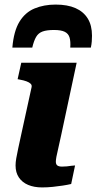

<svg xmlns="http://www.w3.org/2000/svg" viewBox="-20 -814 422 839"><path d="M223 -794Q172 -794 131 -777Q90 -760 65 -719Q40 -678 34 -606H121Q128 -636 138 -653Q148 -670 166.5 -676.5Q185 -683 216 -683Q247 -683 263 -675Q279 -667 284 -650Q289 -633 287 -606H377Q380 -620 381 -632.5Q382 -645 382 -658Q382 -703 363.5 -733Q345 -763 310 -778.5Q275 -794 223 -794ZM164 5Q129 5 103 -6Q77 -17 62.5 -38.5Q48 -60 48 -91Q48 -105 51 -122Q54 -139 59.5 -165Q65 -191 74 -232L118 -433Q120 -442 114 -448Q108 -454 96 -458.5Q84 -463 67 -466L57 -468L73 -540H315L247 -222Q240 -188 234.5 -165.5Q229 -143 226.5 -129Q224 -115 224 -108Q224 -96 230.5 -91Q237 -86 251 -86Q262 -86 272 -87Q282 -88 291.5 -89.5Q301 -91 308 -91L291 -10Q274 -6 254 -3Q234 0 211 2.5Q188 5 164 5Z"/></svg>

Font: Roboto Serif
Style: Bold Italic
Weight: 700
Italic angle: -10°
Designer: Greg Gazdowicz
Foundry: Commercial Type
Version: Version 1.008